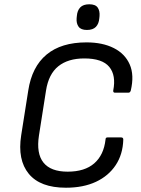

<svg xmlns="http://www.w3.org/2000/svg" viewBox="-20 -865 660 897"><path d="M288 12Q168 12 114.5 -53Q61 -118 79 -233L112 -442Q129 -553 197.5 -610Q266 -667 384 -667Q459 -667 511.5 -640.5Q564 -614 586 -564Q608 -514 591 -442Q588 -432 580 -432H517Q508 -432 509 -442Q523 -513 490.5 -552.5Q458 -592 374 -592Q298 -592 252.5 -555.5Q207 -519 195 -442L162 -232Q149 -148 183 -105.5Q217 -63 296 -63Q376 -63 420.5 -102Q465 -141 473 -213Q473 -223 482 -223H546Q556 -223 556 -213Q554 -144 520.5 -93.5Q487 -43 428 -15.5Q369 12 288 12ZM386 -725Q358 -725 347 -740.5Q336 -756 338 -780L339 -790Q341 -816 355 -830.5Q369 -845 397 -845Q426 -845 436.5 -829.5Q447 -814 445 -790L444 -780Q442 -754 428 -739.5Q414 -725 386 -725Z"/></svg>

Font: Sofia Sans Hairline
Style: Italic
Weight: 1
Italic angle: -9°
Designer: Botio Nikoltchev, Ani Petrova
Foundry: lettersoup
Version: Version 4.102